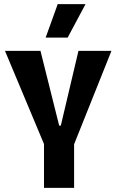

<svg xmlns="http://www.w3.org/2000/svg" viewBox="-20 -905 562 925"><path d="M192 0V-211L4 -660H175L265 -300H273L358 -660H517L337 -210V0ZM306 -724H200L258 -885H392Z"/></svg>

Font: Bricolage Grotesque Condensed
Style: Bold
Weight: 700
Width: 3
Designer: Mathieu Triay
Foundry: Atelier Triay
Version: Version 1.001;gftools[0.9.33.dev8+g029e19f]